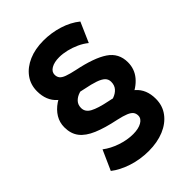

<svg xmlns="http://www.w3.org/2000/svg" viewBox="-265 -836 1182 1182"><g transform="rotate(-45 325.5 -245.0)"><path d="M316.5 225Q242 225 175.2 203Q108.5 181 64 146L122 16Q162.5 47 216.5 65.2Q270.5 83.5 322 83.5Q368.5 83.5 396.8 67.2Q425 51 425 24.5Q425 6.5 415.5 -6.2Q406 -19 382 -29Q358 -39 315 -48.5Q225 -67 166.8 -91.8Q108.5 -116.5 80 -153.2Q51.5 -190 51.5 -246Q51.5 -288 72.5 -322.8Q93.5 -357.5 131.2 -383Q169 -408.5 219.2 -422.2Q269.5 -436 328 -435.5V-339Q296.5 -339 269 -330Q241.5 -321 225 -303Q208.5 -285 208.5 -257.5Q208.5 -222 245 -202.5Q281.5 -183 353 -168.5Q469.5 -145.5 522 -100Q574.5 -54.5 574.5 28Q574.5 88 541.2 132.2Q508 176.5 449.8 200.8Q391.5 225 316.5 225ZM333 -57.5 331.5 -152Q364 -152 392 -161.8Q420 -171.5 437 -191Q454 -210.5 454 -240.5Q454 -263 438.8 -278Q423.5 -293 391 -304.2Q358.5 -315.5 307 -325.5Q192.5 -348.5 141 -394.5Q89.5 -440.5 89.5 -522Q89.5 -579.5 121.5 -623Q153.5 -666.5 209.5 -690.8Q265.5 -715 338.5 -715Q406.5 -715 470.8 -695Q535 -675 582 -637L525 -506.5Q499.5 -527.5 466.8 -542.5Q434 -557.5 399.5 -565.8Q365 -574 334.5 -574Q291 -574 264.5 -558.5Q238 -543 238 -517.5Q238 -498.5 247.8 -486Q257.5 -473.5 282.2 -464.2Q307 -455 351 -445.5Q483.5 -418.5 547.8 -375.2Q612 -332 612 -252.5Q612 -193.5 575 -149.5Q538 -105.5 474.8 -81.5Q411.5 -57.5 333 -57.5Z"/></g></svg>

Font: Geologica Roman ExtraBold
Style: Regular
Weight: 800
Designer: Sindre Bremnes, Frode Helland
Foundry: Monokrom Skriftforlag AS
Version: Version 1.010;gftools[0.9.28]